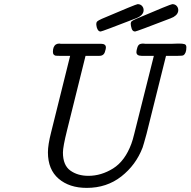

<svg xmlns="http://www.w3.org/2000/svg" viewBox="-20 -894 918 925"><path d="M210.9 -160.2Q210.9 -196.3 226.1 -255.9L317.9 -625H265.1Q253.9 -625 249 -625.5Q244.1 -626 239.5 -630.4Q234.9 -634.8 234.9 -644Q234.9 -670.9 250 -680.2Q256.8 -684.1 266.1 -684.1Q267.1 -684.1 269 -683.6Q271 -683.1 272 -683.1H465.8Q489.7 -683.1 490.2 -666Q490.2 -658.2 486.8 -648.9Q481.9 -625 459 -625H392.1L303.2 -267.1Q283.2 -187 283.2 -159.2Q283.2 -98.1 318.6 -72.5Q354 -46.9 405.8 -46.9Q467.8 -46.9 524.9 -82.5Q582 -118.2 612.8 -201.2Q619.6 -219.2 627 -250L721.2 -625H662.1Q637.2 -625 637.2 -643.1Q637.2 -650.9 641.6 -665Q646 -679.2 655.8 -682.1Q663.6 -684.1 668.9 -684.1Q669.9 -684.1 674.1 -683.6Q678.2 -683.1 679.2 -683.1H810.1Q814.9 -683.1 824.5 -683.6Q834 -684.1 838.9 -684.1H842.8Q860.8 -684.1 869.4 -681.2Q877.9 -678.2 877.9 -666Q877.9 -637.2 863.8 -627.9Q859.9 -625 836.9 -625H779.8L686 -249Q670.9 -193.8 667 -183.1Q634.8 -99.1 564.5 -43.9Q494.1 11.2 397.9 11.2Q314 11.2 262.5 -33Q210.9 -77.1 210.9 -160.2ZM443.8 -777.8Q443.8 -781.7 444.8 -784.9Q445.8 -788.1 447.5 -790Q449.2 -792 452.6 -793.9Q456.1 -795.9 457.5 -796.9Q459 -797.9 463.4 -799.8Q467.8 -801.8 470.2 -803.2Q636.2 -874 643.1 -874Q656.2 -874 664.1 -865.5Q671.9 -856.9 671.9 -845.2Q671.9 -820.3 636.2 -806.2Q471.2 -742.2 464.8 -742.2Q456.1 -742.2 450.9 -751Q445.8 -759.8 444.8 -769ZM636.2 -803.2Q802.2 -874 810.1 -874Q823.2 -874 831.1 -865.5Q838.9 -856.9 838.9 -845.2Q838.9 -837.4 835.4 -830.8Q832 -824.2 826.4 -819.6Q820.8 -814.9 815.9 -812Q811 -809.1 807.1 -808.1L803.2 -806.2Q637.2 -742.2 630.9 -742.2Q618.7 -742.2 614.3 -756.1Q609.9 -770 609.9 -779.1Q609.9 -788.1 615 -792Q620.1 -795.9 636.2 -803.2Z"/></svg>

Font: CMU Concrete
Style: Italic
Weight: 500
Italic angle: -14.04°
Version: Version 0.7.0